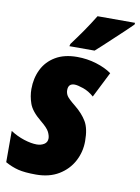

<svg xmlns="http://www.w3.org/2000/svg" viewBox="-89 -825 652 894"><g transform="rotate(10 237.0 -378.0)"><path d="M144 9.8Q90.8 9.8 59.6 2Q28.3 -5.9 -2 -22.9V-170.9Q28.3 -150.9 62.5 -139.9Q96.7 -128.9 123 -128.9Q143.1 -128.9 158 -138.2Q172.9 -147.5 172.9 -166Q172.9 -178.7 164.6 -196Q156.2 -213.4 123 -240.2Q78.1 -276.9 66.2 -310.8Q54.2 -344.7 54.2 -378.9Q54.2 -430.2 74.7 -471.9Q95.2 -513.7 136.5 -538.3Q177.7 -563 238.8 -563Q286.1 -563 329.8 -549.6Q373.5 -536.1 402.8 -515.1L341.8 -394Q317.4 -415.5 290.3 -424.8Q263.2 -434.1 249 -434.1Q219.2 -434.1 219.2 -402.8Q219.2 -388.7 226.6 -376.5Q233.9 -364.3 268.1 -336.9Q304.2 -307.6 323.5 -275.1Q342.8 -242.7 342.8 -183.1Q342.8 -131.8 319.3 -87.9Q295.9 -43.9 251.5 -17.1Q207 9.8 144 9.8ZM193.8 -606 196.8 -617.2Q224.1 -653.8 249.5 -690.4Q274.9 -727.1 298.8 -766.1H476.1L475.1 -757.8Q463.9 -746.1 441.2 -724.9Q418.5 -703.6 392.6 -679.4Q366.7 -655.3 345 -635Q323.2 -614.7 313 -606Z"/></g></svg>

Font: Open Sans Condensed ExtraBold
Style: Italic
Weight: 800
Width: 3
Italic angle: -12°
Designer: Monotype Design Team
Foundry: Monotype Imaging Inc.
Version: Version 3.003; ttfautohint (v1.8.4)